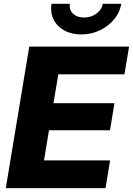

<svg xmlns="http://www.w3.org/2000/svg" viewBox="-20 -967 684 987"><path d="M9.8 0 130.4 -727.5H643.6L619.6 -585H279.8L254.9 -436.5H568.4L545.4 -297.4H231.9L206.1 -142.6H545.9L522.5 0ZM397.9 -790Q346.7 -790 309.6 -811Q272.5 -832 255.1 -867.7Q237.8 -903.3 244.6 -947.3H339.4Q334.5 -917 355.2 -897Q376 -877 412.6 -877Q436.5 -877 457 -886.2Q477.5 -895.5 491.2 -911.4Q504.9 -927.2 507.8 -947.3H603.5Q596.2 -903.3 566.7 -867.7Q537.1 -832 492.9 -811Q448.7 -790 397.9 -790Z"/></svg>

Font: Inter 18pt ExtraBold
Style: Italic
Weight: 800
Italic angle: -9.3988°
Designer: Rasmus Andersson
Foundry: rsms
Version: Version 4.001;git-66647c0bb